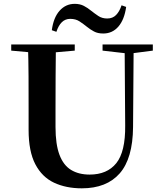

<svg xmlns="http://www.w3.org/2000/svg" viewBox="-20 -975 858 1013"><path d="M253.4 -815.6Q262.1 -882.2 294.4 -918.4Q326.8 -954.7 374.1 -954.7Q402 -954.7 422.6 -943.9Q443.2 -933.1 460 -919Q478.7 -904.2 498.6 -890.8Q518.5 -877.4 545.7 -877.4Q574.4 -877.4 592.4 -895.8Q610.4 -914.1 621.4 -947L645.6 -938.5Q636.2 -871.2 604.6 -834.7Q573 -798.2 524.6 -798.2Q495.8 -798.2 475.9 -808.9Q456 -819.6 439 -833.4Q420.6 -848.2 400.2 -861.8Q379.7 -875.5 350.4 -875.5Q324.5 -875.5 306.5 -858.1Q288.5 -840.8 277.5 -807.1ZM411.6 18.6Q328.6 18.6 265.1 -11.1Q201.7 -40.8 166.3 -108.6Q130.9 -176.3 130.9 -290V-400.9Q130.9 -485.1 130.6 -570.6Q130.2 -656.1 127.5 -740.5H274.9Q273.9 -656.3 273.4 -571.6Q272.9 -486.9 272.9 -400.9V-305Q272.9 -213.4 293.8 -158.2Q314.7 -102.9 355.1 -78.4Q395.4 -53.9 453 -53.9Q545.1 -53.9 593.5 -114Q641.9 -174.1 640.5 -312.5L637.5 -740.5H685.2L682 -304.3Q680.6 -138.8 611.5 -60.1Q542.4 18.6 411.6 18.6ZM39.2 -707.9V-740.5H374.4V-707.9L218.8 -694.2H191.8ZM521.1 -707.9V-740.5H786.3V-707.9L674.7 -693.5H646.5Z"/></svg>

Font: Noto Serif SC ExtraLight
Style: Regular
Weight: 200
Designer: Ryoko NISHIZUKA 西塚涼子 (kana & ideographs); Frank Grießhammer (Latin, Greek & Cyrillic); Wenlong ZHANG 张文龙 (bopomofo); San
Foundry: Adobe
Version: Version 2.002-H1;hotconv 1.1.0;makeotfexe 2.6.0